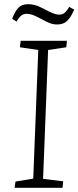

<svg xmlns="http://www.w3.org/2000/svg" viewBox="-20 -898 375 918"><path d="M163 -659 75 -672 79 -703H300L297 -672L210 -659L186 -43L282 -31L279 0H50L54 -30L139 -44ZM253 -781Q235 -781 219 -787Q203 -793 178 -807Q144 -825 130.5 -828.5Q117 -832 107 -832Q94 -832 83.5 -825Q73 -818 59 -795L38 -808Q50 -839 62 -854Q74 -869 87 -873.5Q100 -878 115 -878Q130 -878 147.5 -873.5Q165 -869 193 -854Q215 -842 232.5 -835Q250 -828 265 -828Q276 -828 286.5 -835Q297 -842 311 -865L335 -852Q322 -823 310 -808Q298 -793 284.5 -787Q271 -781 253 -781Z"/></svg>

Font: Literata 18pt ExtraLight
Style: Italic
Weight: 250
Italic angle: -2°
Designer: Latin by Veronika Burian and Jose Scaglione. Greek by Irene Vlachou. Cyrillic by Vera Evstafieva
Foundry: TypeTogether
Version: Version 3.103;gftools[0.9.29]